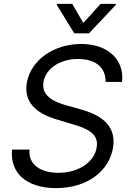

<svg xmlns="http://www.w3.org/2000/svg" viewBox="-20 -966 678 999"><path d="M529.8 -539.8H615.1C627.8 -654.8 542.6 -737.2 402 -737.2C262.8 -737.2 140.6 -656.2 119.3 -534.1C103.7 -436.1 164.8 -377.8 272.7 -345.2L358 -319.6C431.8 -298.3 495.7 -271.3 483 -198.9C470.2 -119.3 384.9 -66.8 284.1 -66.8C197.4 -66.8 126.4 -105.1 133.5 -187.5H42.6C31.2 -68.2 115.1 12.8 271.3 12.8C438.9 12.8 548.3 -79.5 568.2 -197.4C590.9 -333.8 468.8 -377.8 397.7 -397.7L326.7 -417.6C275.6 -431.8 193.2 -460.2 206 -538.4C217.3 -608 289.8 -659.1 386.4 -659.1C474.4 -659.1 529.8 -617.9 529.8 -539.8ZM275.6 -940.3 366.5 -792.6H443.2L582.4 -940.3L583.1 -946H503.6L413.4 -846.6L355.8 -946H276.3Z"/></svg>

Font: Magic Ui Pro
Style: Italic
Weight: 400
Italic angle: -9.39999°
Designer: Stefan Endress, Andreas Faust
Version: Version 1.000;FEAKit 1.0